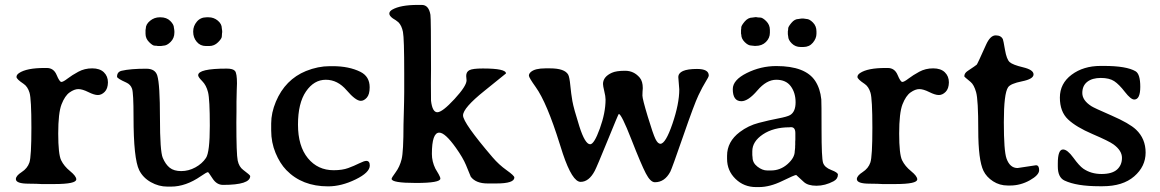

<svg xmlns="http://www.w3.org/2000/svg" viewBox="-20 -741 4672 773"><path d="M287.1 -19Q287.1 0 198.7 0H147L126.5 -1L95.7 -1.5Q43.9 -1.5 43.9 -20Q43.9 -33.2 67.1 -48.1Q90.3 -63 98.4 -86.7Q106.4 -110.4 106.4 -226.6Q106.4 -342.8 98.9 -367.7Q91.3 -392.6 75.2 -403.3Q46.4 -422.4 46.4 -431.2Q46.4 -439.9 56.6 -446.8Q86.9 -467.3 159.2 -467.3H168.5Q196.3 -467.3 208 -439.2Q219.7 -411.1 227.1 -411.1Q234.4 -411.1 252.2 -424.8Q270 -438.5 295.2 -452.1Q320.3 -465.8 351.1 -465.8Q381.8 -465.8 398.2 -450Q414.6 -434.1 414.6 -409.2Q414.1 -383.8 401.4 -371.1Q388.7 -358.4 374 -358.4Q359.4 -358.4 335.4 -370.4Q311.5 -382.3 295.4 -382.3Q279.3 -382.3 260.3 -368.9Q241.2 -355.5 227.8 -321Q214.4 -286.6 214.4 -203.4Q214.4 -120.1 226.1 -95.9Q237.8 -71.8 262.5 -51.8Q287.1 -31.7 287.1 -19Z M565.9 -605V-620.1Q566.9 -624 566.9 -626Q566.9 -643.1 584 -657.2Q601.1 -671.4 623.5 -671.4H625.5Q650.9 -671.4 665.5 -656.7Q680.2 -642.1 680.2 -629.4Q681.2 -625.5 681.2 -623.5L682.1 -615.7V-609.9Q682.1 -587.4 667 -572.3Q651.9 -557.1 637.2 -557.1L627.9 -555.7H616.2Q610.4 -557.1 602.5 -557.1Q594.7 -557.1 580.3 -571.5Q565.9 -585.9 565.9 -605ZM874 -608.4Q874 -608.4 873 -593.8Q873 -585.9 857.9 -570.8Q842.8 -555.7 822.3 -555.7H809.1Q786.1 -555.7 772 -572.8Q757.8 -589.8 757.8 -612.8V-614.7Q757.8 -636.2 772.5 -653.8Q787.1 -671.4 812 -671.4H819.8Q840.8 -671.4 856.9 -658Q873 -644.5 873 -627.4L874.5 -616.2V-610.4ZM987.3 -32.2Q987.3 3.4 877.9 3.4Q852.5 3.4 835.9 -22.2Q819.3 -47.9 817.4 -47.9Q812 -47.9 788.6 -31.7Q728 10.3 668.5 10.3H653.8Q619.1 10.3 587.4 -7.6Q555.7 -25.4 540.5 -55.7Q517.6 -101.6 517.6 -270.5Q517.6 -366.2 511.7 -383.5Q505.9 -400.9 488.3 -408.7Q451.2 -425.3 451.2 -432.1Q451.2 -451.7 469.7 -456.1Q504.9 -464.4 568.8 -464.4Q605 -464.4 613.3 -436.5Q624 -401.4 624 -266.6Q624 -131.8 635.3 -105.5Q646.5 -79.1 663.3 -65.7Q680.2 -52.2 709.7 -52.2Q739.3 -52.2 766.6 -67.1Q793.9 -82 809.3 -105.2Q824.7 -128.4 824.7 -234.9Q824.7 -341.3 817.6 -369.6Q810.5 -397.9 794.2 -414.3Q777.8 -430.7 777.8 -438Q777.8 -464.8 893.1 -464.8Q918.5 -464.8 926.3 -455.1Q934.1 -445.3 934.1 -405.3L933.1 -377Q932.1 -348.6 932.1 -331.1V-292L931.6 -248.5Q931.6 -119.6 937 -94.5Q942.4 -69.3 959 -57.1Q987.3 -36.1 987.3 -32.2Z M1432.6 -335Q1412.1 -335 1375.7 -377.4Q1339.4 -419.9 1291.7 -419.9Q1244.1 -419.9 1211.9 -372.8Q1179.7 -325.7 1179.7 -239.3Q1179.7 -152.8 1219.5 -104.2Q1259.3 -55.7 1323.2 -55.7Q1358.4 -55.7 1382.1 -64.5Q1405.8 -73.2 1426 -83.3Q1446.3 -93.3 1454.6 -93.3Q1468.8 -93.3 1468.8 -74.7Q1468.8 -46.4 1411.6 -18.6Q1354.5 9.3 1300.8 9.3Q1196.3 9.3 1132.8 -56.2Q1106.9 -83 1089.4 -125.2Q1071.8 -167.5 1071.8 -215.8V-239.7Q1071.8 -240.7 1071.8 -242.2Q1071.8 -243.2 1071.8 -244.1Q1071.8 -286.6 1090.8 -332Q1128.4 -420.9 1211.9 -455.1Q1260.3 -474.6 1308.1 -474.6H1319.3Q1385.3 -474.6 1431.2 -451.7Q1468.3 -433.1 1468.3 -389.6Q1468.3 -360.8 1456.8 -347.9Q1445.3 -335 1432.6 -335Z M1748.5 -207Q1718.8 -207 1718.8 -121.1Q1718.8 -90.8 1732.9 -62L1746.1 -39.6Q1752.9 -27.3 1752.9 -22Q1752.9 -4.4 1654.8 -4.4Q1556.6 -4.4 1556.6 -21Q1556.6 -25.4 1573 -47.6Q1589.4 -69.8 1596.9 -99.9Q1604.5 -129.9 1604.5 -239.7L1605 -258.3Q1606 -283.2 1606 -295.4L1606.9 -332.5L1607.4 -370.1V-445.8Q1607.4 -586.9 1602.3 -612.5Q1597.2 -638.2 1584 -651.4L1573.2 -659.7L1561.5 -667Q1547.4 -677.2 1547.4 -686.3Q1547.4 -695.3 1559.1 -702.1Q1592.3 -721.2 1661.6 -721.2H1678.2Q1706.1 -721.2 1712.9 -681.6Q1715.3 -667 1715.3 -462.9L1714.8 -406.7Q1714.8 -339.8 1715.3 -335.4Q1720.7 -289.1 1740.7 -289.1Q1760.7 -289.1 1809.6 -342Q1858.4 -395 1858.4 -417.5L1856.9 -435.1Q1856.9 -451.7 1869.9 -458.5Q1882.8 -465.3 1923.8 -465.3Q2017.1 -465.3 2017.1 -445.3Q2017.1 -444.8 1930.7 -375.5Q1844.2 -306.2 1844.2 -276.4Q1844.2 -246.6 1962.9 -107.9Q1988.8 -77.6 2019.8 -55.7Q2050.8 -33.7 2050.8 -26.4Q2050.8 -2.4 1978.5 -2.4H1942.9Q1896 -2.4 1875.5 -29.3L1856 -76.7Q1843.8 -106 1815.4 -146Q1772 -207 1748.5 -207Z M2786.1 -463.4Q2833.5 -463.4 2833.5 -437Q2833.5 -431.6 2821 -411.9Q2808.6 -392.1 2792 -357.4Q2775.4 -322.8 2730.5 -192.9Q2685.5 -63 2678.7 -49.8Q2656.2 -7.3 2616.7 -7.3Q2598.6 -7.3 2580.1 -43Q2561.5 -78.6 2521.7 -180.4Q2481.9 -282.2 2471.2 -282.2Q2469.7 -282.2 2426.3 -175.5Q2382.8 -68.8 2374.5 -53.2Q2351.1 -8.8 2317.6 -8.8Q2284.2 -8.8 2246.1 -122.1L2233.9 -160.2Q2181.6 -328.1 2136.7 -390.6Q2109.4 -428.7 2109.4 -436.5Q2109.4 -444.3 2117.2 -451.2Q2133.8 -465.8 2175.8 -465.8H2194.3Q2253.4 -465.8 2267.6 -440.4Q2272.9 -430.7 2276.1 -397.2Q2279.3 -363.8 2284.4 -334.2Q2289.6 -304.7 2312.5 -232.4Q2335.4 -160.2 2356 -160.2Q2372.1 -160.2 2395 -223.6Q2418 -287.1 2418 -340.3Q2418 -353 2412.8 -374Q2407.7 -395 2407.7 -402.8Q2407.7 -432.1 2443.8 -448.2Q2461.4 -456.1 2496.8 -456.1Q2532.2 -456.1 2555.7 -428.2Q2567.9 -413.6 2567.9 -386.2L2566.9 -372.1L2566.4 -356.4Q2566.4 -342.8 2587.9 -271.7Q2609.4 -200.7 2618.9 -181.4Q2628.4 -162.1 2638.7 -162.1Q2659.7 -162.1 2687.3 -242.7Q2714.8 -323.2 2714.8 -380.9L2710.9 -430.2Q2710.9 -463.4 2786.1 -463.4Z M3182.1 -205.1Q3182.1 -229 3164.6 -229H3161.6L3158.7 -228.5Q3094.2 -228.5 3051.5 -200Q3008.8 -171.4 3008.8 -132.3V-116.7Q3009.8 -109.9 3009.8 -107.4Q3009.8 -85.4 3029.5 -70.1Q3049.3 -54.7 3068.8 -54.7H3084Q3121.6 -54.7 3150.6 -80.3Q3179.7 -106 3179.7 -132.3Q3180.7 -138.2 3180.7 -141.1L3181.2 -147Q3181.2 -149.9 3181.2 -152.8L3181.6 -158.7Q3181.6 -164.6 3181.6 -170.4L3182.1 -179.2ZM3009.8 -670.4 3021 -671.9H3024.9Q3030.8 -670.4 3040.5 -670.4Q3050.3 -670.4 3064.9 -655.8Q3079.6 -641.1 3079.6 -620.6V-608.9Q3079.6 -587.9 3063.7 -572Q3047.9 -556.2 3022 -556.2H3018.1L3004.9 -557.6Q2992.2 -557.6 2978.3 -571.5Q2964.4 -585.4 2964.4 -601.6L2963.4 -605.5V-620.6Q2964.4 -624.5 2964.4 -631.1Q2964.4 -637.7 2978 -654.1Q2991.7 -670.4 3009.8 -670.4ZM3267.1 -614.7V-605Q3267.1 -586.4 3252.7 -569.1Q3238.3 -551.8 3214.4 -551.8H3203.1Q3182.1 -551.8 3167.7 -566.2Q3153.3 -580.6 3153.3 -594.2L3151.9 -603.5V-614.7Q3153.3 -620.6 3153.3 -627Q3153.3 -633.3 3166.3 -648.9Q3179.2 -664.6 3195.3 -664.6Q3198.2 -665.5 3200.7 -665.5L3208 -666.5H3213.9L3227.1 -664.6Q3238.8 -664.6 3252.9 -650.4Q3267.1 -636.2 3267.1 -614.7ZM2930.2 -382.3Q2930.2 -418.9 2986.6 -447Q3043 -475.1 3105.5 -475.1Q3222.7 -475.1 3262.2 -415Q3282.2 -384.3 3286.6 -340.8Q3287.6 -331.5 3287.6 -218Q3287.6 -104.5 3293.7 -85.7Q3299.8 -66.9 3326.7 -56.6Q3353.5 -46.4 3353.5 -38.1Q3353.5 -20.5 3335.9 -11.2Q3301.8 6.8 3267.1 6.8Q3232.4 6.8 3215.8 -8.8Q3186 -36.6 3185.5 -36.6Q3179.2 -36.6 3129.2 -12.2Q3079.1 12.2 3035.6 12.2H3023.9Q2975.1 12.2 2941.2 -20.8Q2907.2 -53.7 2907.2 -101.6V-113.8Q2907.2 -170.9 2958.5 -209.5Q2992.7 -235.4 3034.9 -246.3Q3077.1 -257.3 3113.3 -264.2Q3149.4 -271 3161.1 -277.8Q3183.1 -291 3183.1 -329.1Q3183.1 -367.2 3163.8 -393.6Q3144.5 -419.9 3105.2 -419.9Q3065.9 -419.9 3029.1 -376.7Q2992.2 -333.5 2964.8 -333.5Q2930.2 -333.5 2930.2 -382.3Z M3672.9 -19Q3672.9 0 3584.5 0H3532.7L3512.2 -1L3481.4 -1.5Q3429.7 -1.5 3429.7 -20Q3429.7 -33.2 3452.9 -48.1Q3476.1 -63 3484.1 -86.7Q3492.2 -110.4 3492.2 -226.6Q3492.2 -342.8 3484.6 -367.7Q3477.1 -392.6 3460.9 -403.3Q3432.1 -422.4 3432.1 -431.2Q3432.1 -439.9 3442.4 -446.8Q3472.7 -467.3 3544.9 -467.3H3554.2Q3582 -467.3 3593.8 -439.2Q3605.5 -411.1 3612.8 -411.1Q3620.1 -411.1 3637.9 -424.8Q3655.8 -438.5 3680.9 -452.1Q3706.1 -465.8 3736.8 -465.8Q3767.6 -465.8 3783.9 -450Q3800.3 -434.1 3800.3 -409.2Q3799.8 -383.8 3787.1 -371.1Q3774.4 -358.4 3759.8 -358.4Q3745.1 -358.4 3721.2 -370.4Q3697.3 -382.3 3681.2 -382.3Q3665 -382.3 3646 -368.9Q3627 -355.5 3613.5 -321Q3600.1 -286.6 3600.1 -203.4Q3600.1 -120.1 3611.8 -95.9Q3623.5 -71.8 3648.2 -51.8Q3672.9 -31.7 3672.9 -19Z M4076.7 -64.5 4150.9 -75.7Q4163.6 -75.7 4163.6 -55.9Q4163.6 -36.1 4126 -15.1Q4088.4 5.9 4046.9 5.9H4037.1Q4004.4 5.9 3978 -11.2Q3951.7 -28.3 3939.5 -53.2Q3918.5 -96.7 3918.5 -218Q3918.5 -339.4 3909.9 -369.6Q3901.4 -399.9 3887.7 -411.1Q3862.3 -431.6 3862.3 -433.6Q3862.3 -446.3 3875.5 -455.1Q3909.2 -477.5 3912.4 -480.7Q3915.5 -483.9 3949.7 -560.5Q3966.8 -598.6 3988.5 -598.6Q4010.3 -598.6 4017.6 -583Q4019.5 -579.1 4026.1 -540.5Q4032.7 -502 4044.9 -491Q4057.1 -480 4099.1 -470Q4141.1 -460 4141.1 -441.4Q4141.1 -422.9 4094.7 -413.6Q4048.3 -404.3 4038.6 -389.6Q4021.5 -364.7 4021.5 -249Q4021.5 -133.3 4032.2 -103Q4045.9 -64.5 4076.7 -64.5Z M4419.4 8.8H4406.2Q4314 8.8 4265.6 -14.2Q4238.8 -26.9 4238.8 -70.8V-83Q4238.8 -139.2 4259.8 -139.2Q4277.3 -139.2 4301.3 -106.2Q4325.2 -73.2 4341.3 -62Q4372.6 -40.5 4414.8 -40.5Q4457 -40.5 4477.1 -58.3Q4497.1 -76.2 4497.1 -105.5Q4497.1 -134.8 4462.9 -159.7Q4444.8 -172.9 4378.7 -201.2Q4312.5 -229.5 4279.8 -260.5Q4247.1 -291.5 4247.1 -348.1Q4247.1 -404.8 4294.4 -440.2Q4341.8 -475.6 4411.1 -475.6H4424.3Q4515.1 -475.6 4551.8 -454.1Q4570.8 -442.9 4570.8 -391.6Q4570.8 -340.3 4546.4 -340.3Q4532.7 -340.3 4509 -370.8Q4485.4 -401.4 4465.8 -414.3Q4446.3 -427.2 4411.9 -427.2Q4377.4 -427.2 4357.4 -411.6Q4337.4 -396 4337.4 -366.5Q4337.4 -336.9 4374 -313.5Q4383.3 -307.1 4455.1 -275.9Q4526.9 -244.6 4553.7 -219.2Q4592.3 -182.6 4592.3 -126.7Q4592.3 -70.8 4546.4 -31Q4500.5 8.8 4419.4 8.8Z"/></svg>

Font: Averia Serif Libre
Style: Regular
Weight: 400
Version: Version 1.002